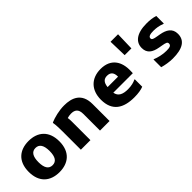

<svg xmlns="http://www.w3.org/2000/svg" viewBox="112 -1604 2498 2498"><g transform="rotate(-45 1361.0 -354.5)"><path d="M44 -275C44 -82 160 11 326 11C491 11 608 -82 608 -275C608 -469 491 -562 326 -562C161 -562 44 -469 44 -275ZM223 -275C223 -380 257 -434 326 -434C395 -434 429 -380 429 -275C429 -171 395 -117 326 -117C257 -117 223 -171 223 -275Z M981 -562C886 -562 787 -536 721 -508L718 -500C726 -464 728 -378 728 -338V0H904V-340C904 -370 902 -394 899 -412C920 -418 944 -423 968 -423C1034 -423 1080 -399 1080 -306V0H1256V-312C1256 -514 1120 -562 981 -562Z M1652 -562C1481 -562 1372 -455 1372 -275C1372 -67 1504 11 1702 11C1778 11 1832 1 1872 -15V-152H1862C1834 -136 1780 -122 1718 -122C1628 -122 1564 -147 1551 -226H1910L1911 -262C1919 -434 1839 -562 1652 -562ZM1742 -330H1550C1558 -412 1595 -440 1649 -440C1713 -440 1742 -402 1742 -335Z M1994 -720 2001 -467H2125L2132 -720Z M2226 -161V-20C2280 -4 2351 8 2413 8C2596 8 2688 -51 2688 -173C2688 -276 2612 -316 2518 -333L2472 -341C2419 -350 2392 -357 2392 -384C2392 -416 2429 -427 2490 -427C2536 -427 2589 -420 2644 -398H2652V-537C2601 -552 2554 -558 2494 -558C2304 -558 2223 -480 2223 -376C2223 -280 2286 -238 2388 -220L2433 -212C2494 -201 2516 -195 2516 -166C2516 -126 2476 -122 2423 -122C2354 -122 2282 -141 2234 -161Z"/></g></svg>

Font: Kufam Arabic Latin Roman Bold
Style: Regular
Weight: 700
Designer: Wael Morcos & Artur Schmal
Version: Version 1.200;PS 001.200;hotconv 1.0.88;makeotf.lib2.5.64775